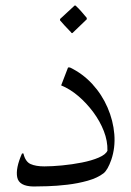

<svg xmlns="http://www.w3.org/2000/svg" viewBox="-20 -674 476 697"><path d="M202 -364 227 -429H234Q280 -407 315 -369Q350 -331 370.5 -283.5Q391 -236 395 -187Q399 -138 384 -94Q371 -57 356 -45Q334 -28 298.5 -18Q263 -8 224.5 -3.5Q186 1 152.5 2Q119 3 101 3Q49 2 42.5 -30.5Q36 -63 60 -117H65Q72 -87 91 -78.5Q110 -70 141 -70Q169 -70 205.5 -73.5Q242 -77 277.5 -84Q313 -91 338.5 -102Q364 -113 370 -127Q371 -162 357 -198Q343 -234 318.5 -267Q294 -300 264 -325.5Q234 -351 202 -364ZM240 -554Q239 -556 231 -564Q223 -572 213.5 -582.5Q204 -593 198 -600V-605L251 -654H254Q266 -643 275.5 -632Q285 -621 295 -609V-604L243 -554Z"/></svg>

Font: Bona Nova
Style: Italic
Weight: 400
Italic angle: -4°
Designer: Mateusz Machalski
Foundry: Capitalics
Version: Version 4.001; ttfautohint (v1.8.3)